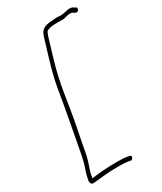

<svg xmlns="http://www.w3.org/2000/svg" viewBox="-224 -857 904 1070"><g transform="rotate(-30 227.5 -322.0)"><path d="M147 -480C141 -454 137 -428 132 -401C116 -299 95 -198 76 -93C67 -47 62 -10 48 32C42 49 36 66 33 80C32 86 30 92 29 98C24 121 29 136 51 133C97 128 155 122 209 122C232 122 257 123 274 126L284 128C289 129 293 129 295 127C303 122 306 113 303 107C301 105 300 104 296 103L286 101C268 97 242 96 215 96C161 96 100 100 53 107L56 97L55 96L58 81C59 76 60 70 63 63C74 31 87 -7 93 -44C99 -82 107 -115 115 -158C120 -183 125 -210 130 -237C145 -317 154 -400 173 -482C188 -548 208 -609 225 -667C230 -685 238 -712 246 -727C262 -740 286 -742 312 -742C325 -744 351 -740 360 -742C374 -745 393 -753 411 -750C414 -750 419 -748 423 -745L434 -739C436 -737 437 -737 442 -738C450 -740 454 -743 455 -754C455 -758 455 -761 452 -762L441 -768C434 -774 427 -776 419 -776H418C401 -779 382 -768 362 -768C359 -767 352 -767 345 -768C336 -769 326 -769 316 -768C263 -764 230 -764 214 -713C192 -638 167 -565 147 -480Z"/></g></svg>

Font: Stray Cat
Style: LtObl
Weight: 300
Version: Version 1.0